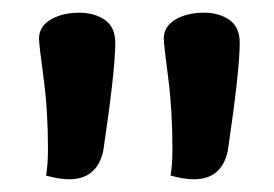

<svg xmlns="http://www.w3.org/2000/svg" viewBox="-20 -756 435 305"><path d="M240.2 -694.8Q240.2 -713.9 258.5 -724.9Q276.9 -735.8 304.2 -735.8Q328.1 -735.8 344.5 -724.4Q360.8 -712.9 360.8 -688Q360.8 -644 341.8 -516.1Q332 -471.2 288.1 -471.2Q272 -471.2 251 -477.1Q253.9 -495.1 253.9 -519Q253.9 -581.1 247.1 -633.1Q240.2 -685.1 240.2 -694.8ZM42 -694.8Q42 -713.9 60.5 -724.9Q79.1 -735.8 106 -735.8Q129.9 -735.8 146.5 -724.4Q163.1 -712.9 163.1 -688Q163.1 -644 144 -516.1Q133.8 -471.2 89.8 -471.2Q74.2 -471.2 53.2 -477.1Q56.2 -495.1 56.2 -519Q56.2 -581.1 49.1 -633.1Q42 -685.1 42 -694.8Z"/></svg>

Font: Sukar
Style: Bold
Weight: 700
Designer: Dario Muhafara - Ghiath Alsory
Foundry: Dario Muhafara - Ghiath Alsory
Version: Version 1.00 March 27, 2016, initial release